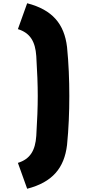

<svg xmlns="http://www.w3.org/2000/svg" viewBox="-20 -940 536 1180"><path d="M90 61 147 220C302 180 375 93 392 -49C402 -149 406 -251 406 -350C406 -449 402 -551 392 -651C375 -793 302 -880 147 -920L90 -761C165 -738 197 -685 203 -595C209 -498 212 -419 212 -350C212 -281 209 -202 203 -105C197 -15 165 38 90 61Z"/></svg>

Font: Finlandica Black
Style: Regular
Weight: 900
Designer: Niklas Ekholm, Juho Hiilivirta, Jaakko Suomalainen
Foundry: Helsinki Type Studio
Version: Version 2.000;Glyphs 3.2 (3202)